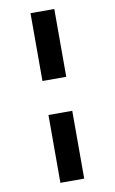

<svg xmlns="http://www.w3.org/2000/svg" viewBox="-98 -811 598 1001"><g transform="rotate(-10 201.0 -311.0)"><path d="M138 -401V-760H264V-401ZM138 138V-221H264V138Z"/></g></svg>

Font: IBM Plex Sans Thai
Style: Bold
Weight: 700
Designer: Mike Abbink, Paul van der Laan, Pieter van Rosmalen, Ben Mitchell, Mark Frömberg
Foundry: Bold Monday
Version: Version 1.2